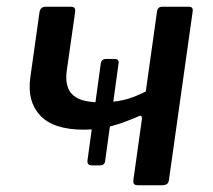

<svg xmlns="http://www.w3.org/2000/svg" viewBox="-20 -550 633 570"><path d="M229 -165Q139 -165 99.5 -207Q60 -249 70 -320L97 -512Q99 -530 116 -530H190Q198 -530 201 -526.5Q204 -523 203 -514L178 -339Q174 -310 182 -289Q190 -268 213.5 -257Q237 -246 281 -246Q314 -246 346 -253Q378 -260 422 -283L401 -198Q402 -210 392 -205Q349 -186 310.5 -175.5Q272 -165 229 -165ZM253 -59Q237 -59 240 -76L279 -360Q280 -368 284 -371.5Q288 -375 295 -375H320Q334 -375 332 -362L292 -71Q290 -59 277 -59ZM391 0Q381 0 378 -3.5Q375 -7 376 -16L446 -515Q448 -530 461 -530H541Q554 -530 552 -516L482 -19Q481 -8 476 -4Q471 0 459 0Z"/></svg>

Font: Libre Franklin Medium
Style: Italic
Weight: 500
Italic angle: -8°
Designer: Pablo Impallari, Rodrigo Fuenzalida, Nhung Nguyen
Foundry: Impallari Type
Version: Version 3.000